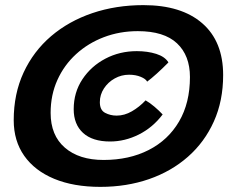

<svg xmlns="http://www.w3.org/2000/svg" viewBox="-20 -695 912 749"><path d="M371.5 34Q267 34 191.2 2.5Q115.5 -29 74.5 -87.2Q33.5 -145.5 33.5 -226Q33.5 -329 72 -412Q110.5 -495 179.2 -553.8Q248 -612.5 340.2 -643.8Q432.5 -675 539.5 -675Q687.5 -675 769 -604.2Q850.5 -533.5 850.5 -402Q850.5 -301.5 814.2 -221Q778 -140.5 713.2 -83.5Q648.5 -26.5 561.2 3.8Q474 34 371.5 34ZM384 -71Q484 -71 560 -109.8Q636 -148.5 678.5 -221Q721 -293.5 721 -394.5Q721 -478.5 670.5 -526Q620 -573.5 517.5 -573.5Q447 -573.5 385.2 -550Q323.5 -526.5 276.8 -483.8Q230 -441 203.8 -382.8Q177.5 -324.5 177.5 -254.5Q177.5 -167 233 -119Q288.5 -71 384 -71ZM409.5 -143Q340.5 -143 304 -176.5Q267.5 -210 267.5 -269Q267.5 -334.5 301.5 -385.8Q335.5 -437 391.2 -466.2Q447 -495.5 513.5 -495.5Q555.5 -495.5 589.5 -484.8Q623.5 -474 637 -451.5Q614.5 -428.5 591.8 -408Q569 -387.5 554 -376.5Q549 -387 529.2 -395.2Q509.5 -403.5 483.5 -403.5Q453.5 -403.5 427.5 -389Q401.5 -374.5 385.5 -350Q369.5 -325.5 369.5 -296.5Q369.5 -265.5 390 -254.8Q410.5 -244 435 -244Q465.5 -244 494.5 -260.8Q523.5 -277.5 548 -303.5Q564.5 -294 582.5 -278.8Q600.5 -263.5 614.5 -248.5Q576 -197.5 521.5 -170.2Q467 -143 409.5 -143Z"/></svg>

Font: Grandstander SemiBold
Style: Italic
Weight: 600
Italic angle: -15°
Designer: Tyler Finck
Foundry: Etcetera Type Co
Version: Version 1.200; ttfautohint (v1.8.3)